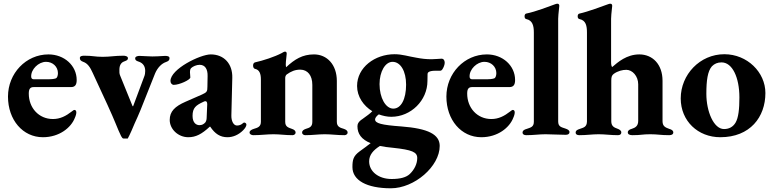

<svg xmlns="http://www.w3.org/2000/svg" viewBox="-20 -725 4165 1034"><path d="M211 14C300 14 363 -38 383 -90C389 -103 391 -113 391 -120C391 -128 387 -133 381 -133C377 -133 372 -129 367 -125C335 -100 304 -84 265 -84C189 -84 135 -144 135 -221C135 -247 143 -256 162 -256H362C384 -256 393 -268 393 -294C393 -372 326 -432 241 -432C120 -432 23 -330 23 -205C23 -79 103 14 211 14ZM162 -298C153 -298 148 -303 148 -312C146 -351 187 -392 228 -392C264 -392 292 -366 292 -331C292 -317 287 -305 281 -303C268 -299 260 -298 222 -298Z M645 21H668C679 2 699 -45 705 -60C713 -77 729 -113 737 -133L815 -329C828 -360 850 -383 874 -391C888 -396 893 -401 893 -412C893 -423 878 -424 869 -424C834 -422 820 -421 800 -421C780 -421 767 -423 731 -424C722 -424 708 -421 708 -411C708 -399 718 -396 730 -392C751 -384 762 -367 762 -343C762 -334 761 -322 756 -311L697 -153H694L627 -318C622 -329 623 -339 623 -350C623 -373 632 -387 646 -393C658 -398 669 -400 669 -412C669 -422 654 -425 645 -425C598 -425 574 -419 533 -419C490 -419 481 -425 434 -425C425 -425 410 -424 410 -413C410 -402 415 -397 428 -392C452 -384 466 -362 479 -333C514 -255 550 -182 584 -104C595 -80 608 -46 618 -23C629 1 636 21 645 21Z M994 14C1034 14 1066 -2 1110 -43H1112C1138 -4 1166 14 1205 14C1235 14 1265 1 1289 -23C1301 -35 1307 -46 1307 -54C1307 -60 1301 -65 1295 -65C1293 -65 1291 -64 1289 -62C1279 -53 1269 -49 1256 -49C1238 -49 1225 -73 1226 -104L1231 -306C1233 -382 1186 -432 1115 -432C1058 -432 898 -353 898 -289C898 -277 906 -268 916 -268C946 -268 1005 -295 1005 -308C1005 -316 1003 -329 1003 -337C1003 -345 1004 -352 1009 -358C1018 -367 1038 -376 1055 -376C1085 -376 1099 -352 1098 -315L1097 -258C1097 -232 1094 -228 1068 -216L979 -177C922 -152 894 -125 894 -79C894 -29 940 14 994 14ZM1054 -51C1037 -51 1017 -63 1017 -101C1017 -144 1035 -158 1074 -176C1079 -179 1083 -180 1086 -180C1091 -180 1096 -177 1096 -164L1093 -92C1093 -80 1090 -72 1086 -66C1077 -56 1068 -51 1054 -51Z M1344 3C1384 3 1418 -2 1453 -2C1488 -2 1515 3 1555 3C1564 3 1572 -3 1572 -11C1572 -21 1564 -27 1552 -31C1533 -38 1516 -42 1516 -69V-305C1516 -311 1518 -319 1524 -324C1548 -341 1569 -350 1598 -350C1637 -349 1662 -319 1662 -268V-69C1662 -42 1647 -37 1627 -31C1616 -27 1607 -22 1607 -11C1607 -2 1616 3 1624 3C1664 3 1694 -2 1729 -2C1764 -2 1795 3 1835 3C1843 3 1852 -2 1852 -11C1852 -22 1843 -27 1832 -31C1812 -37 1794 -42 1794 -69V-289C1794 -377 1741 -432 1671 -432C1609 -432 1567 -406 1521 -363C1520 -364 1519 -372 1519 -378C1519 -397 1524 -425 1524 -435C1524 -441 1523 -447 1515 -447C1510 -447 1502 -442 1497 -439C1459 -419 1398 -399 1353 -389C1346 -387 1343 -380 1343 -372C1343 -361 1348 -355 1354 -354C1378 -349 1385 -326 1385 -298V-69C1385 -42 1367 -37 1347 -31C1335 -27 1324 -22 1324 -11C1324 -2 1335 3 1344 3Z M2359 -409C2346 -409 2324 -406 2304 -406C2274 -406 2250 -409 2224 -414C2180 -421 2146 -433 2105 -433C1999 -433 1903 -362 1903 -262C1903 -204 1938 -155 1985 -126C1974 -114 1954 -100 1932 -84C1910 -70 1905 -57 1905 -45C1905 -5 1926 26 1976 46C1960 58 1939 75 1917 90C1883 115 1878 135 1878 175C1878 246 1955 289 2085 289C2212 289 2348 171 2348 61C2348 -1 2286 -33 2142 -44C2033 -52 2000 -61 2000 -82C2000 -89 2007 -100 2020 -109C2042 -101 2065 -96 2087 -96C2193 -96 2282 -184 2282 -289C2282 -334 2282 -330 2287 -336C2293 -341 2306 -344 2322 -344H2349C2355 -344 2358 -346 2362 -351C2369 -361 2375 -377 2375 -387C2375 -401 2368 -409 2359 -409ZM2098 -140C2057 -140 2024 -198 2024 -272C2024 -340 2055 -392 2094 -392C2137 -392 2167 -342 2167 -269C2167 -191 2140 -140 2098 -140ZM2227 126C2227 157 2212 188 2187 212C2168 230 2136 239 2089 239C2019 239 1968 199 1968 144C1968 109 1990 84 2026 61C2047 65 2070 69 2097 71C2199 82 2227 94 2227 126Z M2572 14C2661 14 2724 -38 2744 -90C2750 -103 2752 -113 2752 -120C2752 -128 2748 -133 2742 -133C2738 -133 2733 -129 2728 -125C2696 -100 2665 -84 2626 -84C2550 -84 2496 -144 2496 -221C2496 -247 2504 -256 2523 -256H2723C2745 -256 2754 -268 2754 -294C2754 -372 2687 -432 2602 -432C2481 -432 2384 -330 2384 -205C2384 -79 2464 14 2572 14ZM2523 -298C2514 -298 2509 -303 2509 -312C2507 -351 2548 -392 2589 -392C2625 -392 2653 -366 2653 -331C2653 -317 2648 -305 2642 -303C2629 -299 2621 -298 2583 -298Z M2814 3C2854 3 2883 -2 2918 -2C2953 -2 2988 1 3027 1C3039 1 3047 -4 3047 -13C3047 -23 3039 -28 3024 -33C3004 -40 2986 -42 2986 -71V-624C2987 -656 2992 -683 2992 -693C2992 -699 2990 -705 2982 -705C2978 -705 2974 -704 2969 -702C2938 -691 2865 -662 2814 -652C2809 -651 2805 -646 2805 -637C2805 -628 2809 -623 2815 -622C2848 -615 2855 -586 2855 -550V-69C2855 -41 2837 -38 2817 -31C2802 -27 2794 -21 2794 -11C2794 -2 2802 3 2814 3Z M3100 3C3140 3 3169 -2 3204 -2C3239 -2 3268 3 3308 3C3320 3 3326 -3 3326 -12C3326 -22 3316 -28 3305 -32C3288 -38 3272 -45 3272 -72V-291C3272 -311 3275 -319 3285 -327C3307 -343 3333 -349 3353 -349C3386 -349 3417 -315 3417 -271V-74C3417 -45 3400 -37 3382 -31C3371 -28 3361 -23 3361 -12C3361 -2 3370 3 3386 3C3434 3 3438 -2 3482 -2C3523 -2 3536 3 3584 3C3599 3 3606 -3 3606 -11C3606 -22 3598 -27 3584 -31C3565 -38 3548 -44 3548 -72V-290C3548 -379 3494 -432 3423 -432C3355 -432 3307 -390 3277 -364C3272 -368 3271 -379 3271 -393V-624C3272 -659 3277 -683 3277 -693C3277 -699 3275 -705 3267 -705C3263 -705 3259 -704 3254 -702C3223 -691 3147 -662 3101 -652C3095 -651 3091 -646 3091 -637C3091 -628 3095 -623 3102 -622C3135 -615 3141 -586 3141 -550V-70C3140 -41 3123 -38 3103 -31C3087 -26 3080 -21 3080 -11C3080 -2 3087 3 3100 3Z M3859 14C4020 14 4102 -95 4102 -224C4102 -336 4004 -433 3881 -433C3749 -433 3646 -323 3646 -195C3646 -73 3739 14 3859 14ZM3879 -30C3824 -30 3784 -124 3784 -220C3784 -292 3791 -342 3814 -368C3828 -382 3844 -389 3866 -389C3924 -389 3962 -308 3962 -200C3962 -138 3957 -91 3941 -64C3927 -41 3906 -30 3879 -30Z"/></svg>

Font: EB Garamond
Style: Bold
Weight: 700
Designer: Georg Duffner and Octavio Pardo
Foundry: Georg Duffner
Version: Version 1.000;PS 001.000;hotconv 1.0.88;makeotf.lib2.5.64775